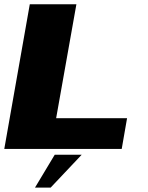

<svg xmlns="http://www.w3.org/2000/svg" viewBox="-21 -695 692 896"><path d="M-1 0 118 -675H335.5L241 -143.5H572L547 0ZM142.2 180.6 234.3 27.2H360.1L215.2 180.6Z"/></svg>

Font: Anybody ExtraExpanded ExtraBold
Style: Italic
Weight: 800
Width: 8
Italic angle: -10°
Designer: Tyler Finck
Foundry: Etcetera Type Company
Version: Version 1.010; ttfautohint (v1.8.3) -l 8 -r 50 -G 200 -x 14 